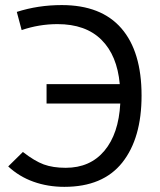

<svg xmlns="http://www.w3.org/2000/svg" viewBox="-20 -723 626 753"><path d="M232.4 9.8Q167.5 9.8 111.3 -10.3Q55.2 -30.3 12.2 -70.3L69.8 -127Q115.7 -91.3 151.6 -78.1Q187.5 -64.9 237.8 -64.9Q333.5 -64.9 389.4 -131.6Q445.3 -198.2 451.7 -316.9H162.6V-393.1H449.7Q439.5 -505.9 377.7 -567.1Q315.9 -628.4 205.6 -628.4Q133.3 -628.4 64.9 -605L45.9 -676.3Q129.4 -703.1 222.2 -703.1Q377 -703.1 456.1 -611.8Q535.2 -520.5 535.2 -348.1Q535.2 -180.7 459.5 -85.4Q383.8 9.8 232.4 9.8Z"/></svg>

Font: Cascadia Mono NF SemiLight
Style: Regular
Weight: 350
Monospace: yes
Designer: Aaron Bell
Foundry: Saja Typeworks
Version: Version 2404.023; ttfautohint (v1.8.4)